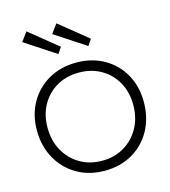

<svg xmlns="http://www.w3.org/2000/svg" viewBox="-111 -828 821 928"><g transform="rotate(-15 299.5 -364.5)"><path d="M300 10Q222 10 161.5 -25Q101 -60 66.5 -122Q32 -184 32 -263Q32 -341 66.5 -401.5Q101 -462 161.5 -496.5Q222 -531 300 -531Q378 -531 438.5 -496.5Q499 -462 533 -401.5Q567 -341 567 -263Q567 -184 533 -122Q499 -60 438.5 -25Q378 10 300 10ZM300 -40Q362 -40 410.5 -69Q459 -98 486.5 -148Q514 -198 514 -263Q514 -326 486.5 -375.5Q459 -425 410.5 -453Q362 -481 300 -481Q237 -481 188.5 -453Q140 -425 112.5 -375.5Q85 -326 85 -263Q85 -198 112.5 -148Q140 -98 188.5 -69Q237 -40 300 -40ZM378 -593 224 -694 257 -739 399 -624ZM228 -593 74 -694 107 -739 249 -624Z"/></g></svg>

Font: Lexend ExtraLight
Style: Regular
Weight: 200
Designer: Bonnie Shaver-Troup, Thomas Jockin
Foundry: Lexend
Version: Version 1.007; ttfautohint (v1.8.3)